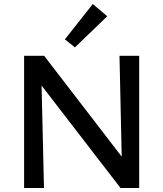

<svg xmlns="http://www.w3.org/2000/svg" viewBox="-20 -936 814 956"><path d="M514 -855 353 -700 303 -740 442 -916ZM575 -658H673V0H580L187 -510L199 0H100V-658H200L586 -156Z"/></svg>

Font: EauTest Semibold
Style: Regular
Weight: 600
Designer: Christian Thalmann (Catharsis Fonts)
Version: Version 0.001;PS 000.001;hotconv 1.0.88;makeotf.lib2.5.64775